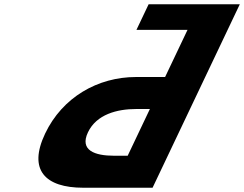

<svg xmlns="http://www.w3.org/2000/svg" viewBox="-20 -880 1144 900"><path d="M695.2 0 1047 -740 1087.4 -825 1104.1 -860H676.7L619.6 -740H859L753.9 -519H617.2C438.6 -519 272.4 -424 191.6 -254C110.3 -83 191.8 0 370.5 0ZM682.6 -369 578.5 -150H514.4C424.8 -150 352 -175 392.4 -260C432.4 -344 529 -369 618.5 -369Z"/></svg>

Font: Hussar
Style: BdSuprExtOblFive
Weight: 700
Foundry: Cannot Into Space Fonts
Version: Version 2.00